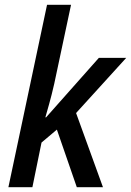

<svg xmlns="http://www.w3.org/2000/svg" viewBox="-20 -780 546 800"><path d="M15 0 176 -760H276L206 -431Q195 -383 185 -347.5Q175 -312 169 -291H172L392 -539H506L297 -309L409 0H300L217 -240L153 -186L115 0Z"/></svg>

Font: Noto Sans SemiCondensed Medium
Style: Italic
Weight: 500
Width: 4
Italic angle: -12°
Designer: Monotype Design Team
Foundry: Monotype Imaging Inc.
Version: Version 2.013; ttfautohint (v1.8.4.7-5d5b)